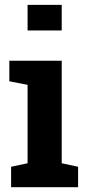

<svg xmlns="http://www.w3.org/2000/svg" viewBox="-20 -782 362 802"><path d="M26.4 -85.4 95.2 -100.1V-427.7L19 -442.4V-528.3H237.8V-100.1L306.2 -85.4V0H26.4ZM237.8 -654.8H95.2V-761.7H237.8Z"/></svg>

Font: TypoPRO Roboto Slab
Style: Bold
Weight: 700
Designer: Google
Version: Version 1.100263; 2013; ttfautohint (v0.94.20-1c74) -l 8 -r 